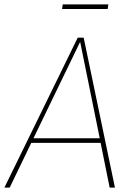

<svg xmlns="http://www.w3.org/2000/svg" viewBox="-29 -852 606 872"><path d="M469 0 428 -203H113L15 0H-9L324 -681H351L493 0ZM123 -224H424L335 -662ZM460 -811H253L256 -832H463Z"/></svg>

Font: Fira Sans Thin
Style: Italic
Weight: 250
Italic angle: -8°
Designer: Carrois Corporate & Edenspiekermann AG
Foundry: Carrois Corporate GbR & Edenspiekermann AG
Version: Version 4.203